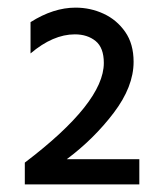

<svg xmlns="http://www.w3.org/2000/svg" viewBox="-20 -887 420 503"><path d="M345 -404H45V-461Q252 -618 252 -722Q252 -762 230.5 -779.5Q209 -797 176 -797Q119 -797 60 -747V-829Q120 -867 178 -867Q217 -867 251.5 -851Q286 -835 308 -803.5Q330 -772 330 -725Q330 -660 278 -591.5Q226 -523 155 -470H345Z"/></svg>

Font: LXGW 975 Gothic SC
Style: Regular
Weight: 400
Version: Version 2.01;February 25, 2021